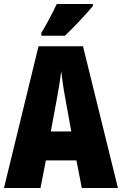

<svg xmlns="http://www.w3.org/2000/svg" viewBox="-20 -947 614 967"><path d="M448 -917V-927H266C245 -883 220 -834 188 -781V-767H307C357 -814 420 -883 448 -917ZM392 0H574L398 -714H174L0 0H184L211 -139H365ZM310 -445 339 -285H236L266 -447C276 -500 284 -551 288 -589C293 -549 300 -498 310 -445Z"/></svg>

Font: Noto Sans Georgian ExtraCondensed Black
Style: Regular
Weight: 900
Width: 2
Designer: Monotype Design Team, Akaki Razmadze
Foundry: Google LLC
Version: Version 2.005